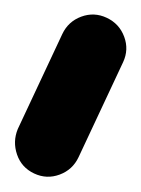

<svg xmlns="http://www.w3.org/2000/svg" viewBox="-77 -105 190 259"><path d="M7 -59Q15 -76 32.5 -82.5Q50 -89 67 -81Q84 -73 90.5 -55.5Q97 -38 89 -21Q74 11 59 43Q44 75 29 107Q29 107 29 107Q29 107 29 107Q21 124 3.5 130.5Q-14 137 -31 129Q-48 121 -54 103.5Q-60 86 -53 69Q-38 37 -23 5Q-8 -27 7 -59Q7 -59 7 -59Q7 -59 7 -59Z"/></svg>

Font: FRB American Cursive Black
Style: Bold Italic
Weight: 900
Italic angle: -25°
Version: Version 2.0;Modular Font Editor K font №1